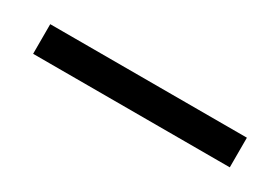

<svg xmlns="http://www.w3.org/2000/svg" viewBox="-6 -173 615 422"><g transform="rotate(30 302.0 37.5)"><path d="M52.2 0H551.3V75.2H52.2Z"/></g></svg>

Font: Spinnaker
Style: Regular
Weight: 400
Designer: Elena Albertoni
Foundry: Elena Albertoni
Version: Version 1.001